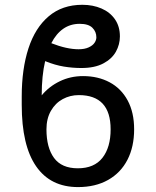

<svg xmlns="http://www.w3.org/2000/svg" viewBox="-20 -759 640 789"><path d="M531.2 -227.5Q531.2 -155.8 503.7 -102.3Q476.1 -48.8 424.1 -19.5Q372.1 9.8 300.8 9.8Q187.5 9.8 128.4 -75.7Q69.3 -161.1 69.3 -328.1V-362.3Q69.3 -475.1 96.9 -560.1Q124.5 -645 180.2 -692.1Q235.8 -739.3 318.4 -739.3Q361.8 -739.3 397 -724.1Q432.1 -709 452.4 -679.7Q472.7 -650.4 472.7 -609.4Q472.7 -576.2 456.3 -546.6Q439.9 -517.1 404.5 -498.3Q369.1 -479.5 314.5 -479.5Q278.3 -479.5 242.4 -485.4Q206.5 -491.2 165.5 -507.8Q151.4 -447.8 151.4 -367.2Q181.6 -403.8 225.6 -425Q269.5 -446.3 321.3 -446.3Q382.8 -446.3 430.4 -420.9Q478 -395.5 504.6 -346.2Q531.2 -296.9 531.2 -227.5ZM170.9 -227.5Q170.9 -152.3 202.1 -109.9Q233.4 -67.4 299.8 -67.4Q367.2 -67.4 400.9 -110.4Q434.6 -153.3 434.6 -227.5Q434.6 -368.2 303.7 -368.2Q268.1 -368.2 237.8 -351.8Q207.5 -335.4 189.2 -303.5Q170.9 -271.5 170.9 -227.5ZM302.7 -556.6Q327.6 -556.6 344.2 -564.2Q360.8 -571.8 368.4 -583Q376 -594.2 376 -605.5Q376 -628.9 359.6 -645Q343.3 -661.1 307.6 -661.1Q269 -661.1 239.7 -640.6Q210.4 -620.1 190.9 -581.5Q254.4 -556.6 302.7 -556.6Z"/></svg>

Font: Pretendard GOV
Style: Regular
Weight: 400
Designer: Base glyphs from Inter by Rasmus Andersson; Hangeul glyphs from Noto Sans CJK(Source Han Sans) by Jang Soo-young and Kan
Foundry: Kil Hyung-jin
Version: Version 1.309